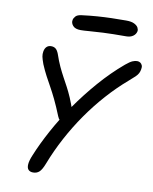

<svg xmlns="http://www.w3.org/2000/svg" viewBox="-100 -1004 873 1093"><g transform="rotate(10 336.5 -458.0)"><path d="M167.6 14.4Q149.4 14.4 140 4.2Q130.6 -6 132.2 -27.5Q133.8 -49 147.8 -81.8Q176.6 -152.4 219.8 -231.7Q263 -311 318.5 -390.7Q374 -470.4 439 -545Q504 -619.6 576.2 -680.6Q600.4 -700.8 614.9 -706.9Q629.4 -713 641.4 -713Q652 -713 659.5 -708.1Q667 -703.2 670.9 -694Q674.8 -684.8 672 -671.4Q669.8 -658.2 664.7 -648.1Q659.6 -638 647.9 -626.4Q636.2 -614.8 613.8 -595.8Q552.4 -543.2 496.2 -480.3Q440 -417.4 391.3 -347.5Q342.6 -277.6 302.2 -202.1Q261.8 -126.6 231.8 -48.8Q217.4 -11.4 203.1 1.5Q188.8 14.4 167.6 14.4ZM290.6 -295.6Q276.4 -295.6 267.4 -303.6Q258.4 -311.6 253.2 -325.2Q231 -380.2 212.9 -417.6Q194.8 -455 178.9 -483.4Q163 -511.8 148.3 -539.3Q133.6 -566.8 118.6 -602.4Q108.6 -629.6 105.7 -644.2Q102.8 -658.8 105.6 -674.6Q108.8 -692.4 118.9 -702Q129 -711.6 144.6 -711.6Q160.4 -711.6 170.7 -703.5Q181 -695.4 188.8 -675.4Q202.8 -634.2 216.6 -604.7Q230.4 -575.2 243.8 -550.6Q257.2 -526 271 -500.3Q284.8 -474.6 298.7 -442.6Q312.6 -410.6 327.4 -365.4Q330.2 -356 329.8 -344.1Q329.4 -332.2 325.2 -321.1Q321 -310 312.5 -302.8Q304 -295.6 290.6 -295.6ZM293.6 -830.8Q261.8 -830.8 248.3 -846.6Q234.8 -862.4 238.6 -879.8Q240.2 -890.2 250.2 -901.4Q260.2 -912.6 285 -915.4Q331.4 -921.4 373.1 -924.4Q414.8 -927.4 455.6 -928.5Q496.4 -929.6 540 -929.6Q570.2 -929.6 586.9 -921.1Q603.6 -912.6 609.4 -901.5Q615.2 -890.4 613.6 -880.6Q610 -862.8 594.5 -851.9Q579 -841 555.2 -841Q473.2 -841 422 -838.5Q370.8 -836 341.3 -833.4Q311.8 -830.8 293.6 -830.8Z"/></g></svg>

Font: Shantell Sans Light
Style: Italic
Weight: 300
Italic angle: -11°
Designer: Stephen Nixon, Anya Danilova, Shantell Martin
Foundry: Arrow Type
Version: Version 1.008;[ac192a2d6]